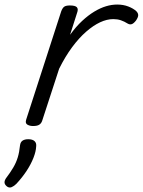

<svg xmlns="http://www.w3.org/2000/svg" viewBox="-92 -539 628 844"><path d="M53 15Q39 15 28.5 9Q18 3 23 -13L177 -489Q183 -505 191 -510Q199 -515 215 -515Q239 -515 246 -507Q253 -499 247 -483L216 -386Q242 -422 269 -447Q296 -472 322.5 -488Q349 -504 374 -511.5Q399 -519 423 -519Q450 -519 472 -510.5Q494 -502 507 -490Q515 -482 515.5 -473Q516 -464 506 -449Q496 -436 487.5 -433Q479 -430 470 -435Q454 -445 439 -450Q424 -455 406 -455Q378 -455 348 -441Q318 -427 286.5 -399.5Q255 -372 225 -331.5Q195 -291 168 -237L93 -7Q89 4 80 9.5Q71 15 53 15ZM-61 281Q-71 273 -72 264.5Q-73 256 -66 245Q-47 220 -34 198Q-21 176 -14 153Q-7 130 -4 100Q-2 85 7.5 79Q17 73 32 73Q51 73 60 81.5Q69 90 67 105Q66 127 55 155Q44 183 25 212Q6 241 -20 269Q-30 279 -40.5 283.5Q-51 288 -61 281Z"/></svg>

Font: Playwrite DK Loopet Light
Style: Regular
Weight: 300
Version: Version 1.003